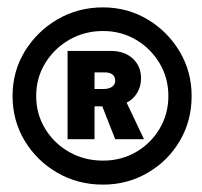

<svg xmlns="http://www.w3.org/2000/svg" viewBox="-20 -744 547 520"><path d="M259 -244Q191 -244 135.5 -276Q80 -308 47 -362.5Q14 -417 14 -484Q14 -551 47.5 -605.5Q81 -660 136.5 -692Q192 -724 259 -724Q325 -724 379.5 -691.5Q434 -659 466.5 -604.5Q499 -550 499 -484Q499 -417 467 -362.5Q435 -308 380 -276Q325 -244 259 -244ZM259 -309Q308 -309 348 -332Q388 -355 412 -395Q436 -435 436 -484Q436 -533 412 -573Q388 -613 348 -636.5Q308 -660 259 -660Q209 -660 168 -636.5Q127 -613 102.5 -573Q78 -533 78 -484Q78 -435 102.5 -395Q127 -355 168 -332Q209 -309 259 -309ZM163 -367V-606H281Q317 -606 339.5 -585.5Q362 -565 362 -532Q362 -510 351.5 -492.5Q341 -475 323 -466L370 -367H292L257 -456H236V-367ZM263 -548H236V-503H261Q275 -503 283.5 -509Q292 -515 292 -525Q292 -548 263 -548Z"/></svg>

Font: Readex Pro SemiBold
Style: Regular
Weight: 600
Designer: Bonnie Shaver-Troup, Thomas Jockin
Foundry: Lexend
Version: Version 1.204; ttfautohint (v1.8.4.7-5d5b)